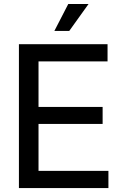

<svg xmlns="http://www.w3.org/2000/svg" viewBox="-20 -951 624 971"><path d="M75.7 0V-727.5H523.9V-640.6H174.8V-410.2H499V-324.2H174.8V-86.9H528.3V0ZM254.9 -794.4 325.2 -930.7H427.7L330.1 -794.4Z"/></svg>

Font: Inter Cardless Tabular
Style: Regular
Weight: 400
Designer: Rasmus Andersson
Foundry: rsms
Version: Version 4.000;git-4fc901f